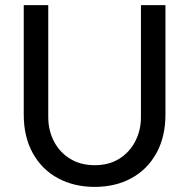

<svg xmlns="http://www.w3.org/2000/svg" viewBox="-20 -720 741 752"><path d="M351 12Q270 12 207 -22Q144 -56 108.5 -120Q73 -184 73 -271V-700H169V-261Q169 -210 191 -167Q213 -124 254 -98.5Q295 -73 351 -73Q407 -73 447.5 -98.5Q488 -124 510 -167Q532 -210 532 -261V-700H628V-271Q628 -184 592.5 -120Q557 -56 494.5 -22Q432 12 351 12Z"/></svg>

Font: MuseoModerno SemiBold
Style: Regular
Weight: 400
Version: Version 1.001